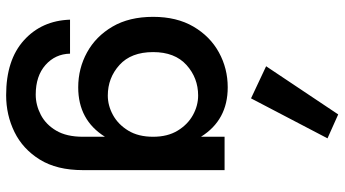

<svg xmlns="http://www.w3.org/2000/svg" viewBox="-262 -598 1095 610"><g transform="rotate(90 285.0 -293.5)"><path d="M293 -544 191 -592 344 -821 420 -787ZM43 31H151Q152 78 187 109Q222 140 281 140Q314 140 345 124Q376 108 395.5 75Q415 42 415 -10V-80Q362 5 258 5Q198 5 147 -23Q96 -51 65 -104Q34 -157 34 -233Q34 -308 65 -361Q96 -414 147 -442Q198 -470 258 -470Q362 -470 415 -385V-460H521V-10Q521 73 487.5 127Q454 181 400 207.5Q346 234 283 234Q171 234 108.5 177.5Q46 121 43 31ZM146 -233Q146 -163 187 -126Q228 -89 284 -89Q316 -89 346 -105.5Q376 -122 395.5 -154Q415 -186 415 -233Q415 -279 395.5 -311Q376 -343 346 -359.5Q316 -376 284 -376Q228 -376 187 -339Q146 -302 146 -233Z"/></g></svg>

Font: Jost* Medium
Style: Regular
Weight: 500
Version: Version 3.7